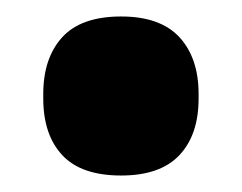

<svg xmlns="http://www.w3.org/2000/svg" viewBox="-20 -198 294 233"><path d="M127 15Q78.5 15 55.5 -9.8Q32.5 -34.5 32.5 -78.5V-84Q32.5 -127.5 55.5 -152.8Q78.5 -178 127 -178Q174.5 -178 197.8 -152.8Q221 -127.5 221 -84V-78.5Q221 -34.5 197.8 -9.8Q174.5 15 127 15Z"/></svg>

Font: Anek Bangla ExtraBold
Style: Regular
Weight: 800
Designer: Sulekha Rajkumar (Bangla), Yesha Goshar (Latin)
Foundry: Ek Type
Version: Version 1.003